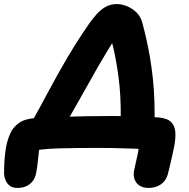

<svg xmlns="http://www.w3.org/2000/svg" viewBox="-81 -728 929 945"><path d="M512 -92Q514 -151 513 -203.5Q512 -256 507.5 -302.5Q503 -349 496.5 -389.5Q490 -430 483 -464.5Q476 -499 468 -527L492 -548Q470 -515 447.5 -477.5Q425 -440 402 -400.5Q379 -361 356 -319Q339 -289 321.5 -258Q304 -227 287 -197Q270 -167 255 -141Q240 -115 228 -95L65 -111Q91 -155 113.5 -196.5Q136 -238 158.5 -280Q181 -322 205 -365Q253 -451 289.5 -508.5Q326 -566 358 -612Q376 -637 395 -658.5Q414 -680 438.5 -694Q463 -708 494 -708Q518 -708 544 -697.5Q570 -687 591 -666.5Q612 -646 620 -614Q629 -581 638.5 -539.5Q648 -498 656.5 -449Q665 -400 671 -345Q677 -290 679 -230Q681 -170 679 -106ZM651 197Q611 197 591.5 172.5Q572 148 579 111Q582 96 587 74.5Q592 53 596.5 31.5Q601 10 602 -5L628 6Q612 5 585.5 4Q559 3 527 2Q495 1 462.5 0.5Q430 0 400 0Q289 0 203 2.5Q117 5 60 19L114 -45Q114 -19 111 12.5Q108 44 104.5 73.5Q101 103 97 123Q92 150 77.5 166.5Q63 183 44.5 190Q26 197 5 197Q-20 197 -34 185.5Q-48 174 -54 158Q-60 142 -61 129Q-61 117 -60.5 94.5Q-60 72 -57.5 45Q-55 18 -51 -5Q-44 -41 -30 -72Q-16 -103 13.5 -123.5Q43 -144 96 -147Q117 -148 152.5 -149.5Q188 -151 236 -153Q284 -155 343.5 -156Q403 -157 471 -157Q519 -157 563 -156Q607 -155 642.5 -153.5Q678 -152 699 -150Q743 -146 761.5 -127Q780 -108 782 -77Q784 -46 776 -5Q771 20 764.5 48Q758 76 752.5 99.5Q747 123 744 133Q734 165 708.5 181Q683 197 651 197Z"/></svg>

Font: Shantell Sans ExtraBold
Style: Italic
Weight: 800
Italic angle: -11°
Designer: Stephen Nixon, Anya Danilova, Shantell Martin
Foundry: Arrow Type
Version: Version 1.011;[c5ecc13dd]